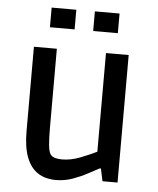

<svg xmlns="http://www.w3.org/2000/svg" viewBox="-55 -816 719 876"><g transform="rotate(5 305.0 -378.0)"><path d="M233 13Q185 13 151 -9Q117 -31 99 -77.5Q81 -124 81 -198V-584H186V-224Q186 -173 189 -143Q192 -113 200 -101Q207 -91 221 -87Q235 -83 253 -83Q293 -83 334.5 -99Q376 -115 411 -132V-584H515V0H446L434 -57H428Q409 -47 378.5 -30.5Q348 -14 311 -0.5Q274 13 233 13ZM146 -679V-769H259V-679ZM344 -679V-769H457V-679Z"/></g></svg>

Font: Ruda SemiBold
Style: Regular
Weight: 600
Designer: Mariela Monsalve and Angelina Sanchez
Foundry: Mariela Monsalve and Angelina Sanchez
Version: Version 2.001